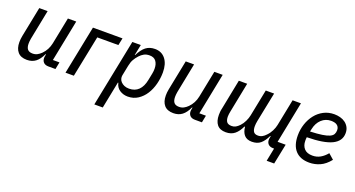

<svg xmlns="http://www.w3.org/2000/svg" viewBox="-46 -1126 3558 1923"><g transform="rotate(20 1733.0 -165.0)"><path d="M219 -518 156 -201Q153 -186 152 -171.5Q151 -157 151 -148Q151 -108 167.5 -87.5Q184 -67 222 -67Q249 -67 271 -78.5Q293 -90 313 -110Q363 -160 378 -233L435 -518H524L436 -76H506L491 0H417Q382 0 364 -18Q346 -36 346 -66Q346 -71 347 -79Q348 -87 350 -95L352 -106H347Q320 -46 282 -17Q244 12 189 12Q124 12 91.5 -25.5Q59 -63 59 -130Q59 -145 60.5 -162Q62 -179 66 -198L130 -518Z M702 -518H1017L1001 -441H776L687 0H598Z M1122 -518H1212L1189 -404H1193Q1225 -469 1264 -499.5Q1303 -530 1361 -530Q1432 -530 1473 -478Q1514 -426 1514 -336Q1514 -274 1498 -211.5Q1482 -149 1450.5 -99.5Q1419 -50 1372 -19Q1325 12 1264 12Q1216 12 1178 -13Q1140 -38 1130 -86H1125L1068 200H978ZM1250 -67Q1312 -67 1350.5 -105Q1389 -143 1403 -215L1418 -290Q1421 -305 1422 -317.5Q1423 -330 1423 -342Q1423 -390 1401 -420.5Q1379 -451 1332 -451Q1297 -451 1272.5 -437.5Q1248 -424 1227 -401Q1204 -376 1188 -348Q1172 -320 1164 -278L1142 -168Q1139 -151 1144 -133Q1149 -115 1163 -100.5Q1177 -86 1198.5 -76.5Q1220 -67 1250 -67Z M1780 -518 1717 -201Q1714 -186 1713 -171.5Q1712 -157 1712 -148Q1712 -108 1728.5 -87.5Q1745 -67 1783 -67Q1810 -67 1832 -78.5Q1854 -90 1874 -110Q1924 -160 1939 -233L1996 -518H2085L1997 -76H2067L2052 0H1978Q1943 0 1925 -18Q1907 -36 1907 -66Q1907 -71 1908 -79Q1909 -87 1911 -95L1913 -106H1908Q1881 -46 1843 -17Q1805 12 1750 12Q1685 12 1652.5 -25.5Q1620 -63 1620 -130Q1620 -145 1621.5 -162Q1623 -179 1627 -198L1691 -518Z M2821 0H2811Q2777 0 2759 -18Q2741 -36 2741 -66Q2741 -71 2742 -78.5Q2743 -86 2745 -95L2747 -106H2742Q2714 -47 2679 -17.5Q2644 12 2587 12Q2533 12 2505.5 -19.5Q2478 -51 2473 -106H2467Q2440 -48 2403 -18Q2366 12 2309 12Q2246 12 2216 -25Q2186 -62 2186 -128Q2186 -145 2187.5 -162.5Q2189 -180 2194 -200L2257 -518H2346L2283 -200Q2280 -185 2278 -171Q2276 -157 2276 -144Q2276 -106 2291 -86.5Q2306 -67 2344 -67Q2367 -67 2386 -77.5Q2405 -88 2425 -109Q2448 -133 2464.5 -167.5Q2481 -202 2487 -233L2544 -518H2633L2569 -201Q2566 -186 2564.5 -171Q2563 -156 2563 -144Q2563 -107 2576.5 -87Q2590 -67 2624 -67Q2649 -67 2669.5 -78.5Q2690 -90 2707 -109Q2733 -135 2750 -169Q2767 -203 2773 -233L2830 -518H2919L2831 -76H2917L2873 140H2793Z M3199 12Q3102 12 3050.5 -44Q2999 -100 2999 -206Q2999 -270 3018.5 -328.5Q3038 -387 3073.5 -432Q3109 -477 3159.5 -503.5Q3210 -530 3272 -530Q3304 -530 3334.5 -522Q3365 -514 3389 -496.5Q3413 -479 3427.5 -452.5Q3442 -426 3442 -390Q3442 -305 3356.5 -263Q3271 -221 3090 -219Q3088 -208 3088 -198Q3088 -188 3088 -180Q3088 -129 3117 -97Q3146 -65 3205 -65Q3251 -65 3288.5 -86.5Q3326 -108 3357 -146L3414 -96Q3366 -36 3311.5 -12Q3257 12 3199 12ZM3264 -457Q3206 -457 3163.5 -418Q3121 -379 3107 -312L3101 -284Q3179 -287 3228 -294.5Q3277 -302 3304.5 -314.5Q3332 -327 3342 -345.5Q3352 -364 3352 -388Q3352 -408 3344.5 -421.5Q3337 -435 3324.5 -443Q3312 -451 3296 -454Q3280 -457 3264 -457Z"/></g></svg>

Font: IBM Plex Sans Text
Style: Italic
Weight: 450
Italic angle: -11°
Designer: Mike Abbink, Paul van der Laan, Pieter van Rosmalen
Foundry: Bold Monday
Version: Version 3.005